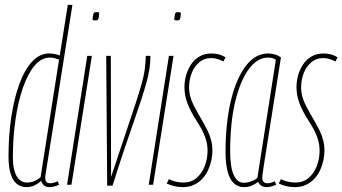

<svg xmlns="http://www.w3.org/2000/svg" viewBox="-20 -760 1409 790"><path d="M183 10Q174 10 167.5 7Q161 4 156.5 -2Q152 -8 149 -16Q142 -9 132.5 -3Q123 3 112.5 6.5Q102 10 90 10Q65 10 48.5 -4Q32 -18 23.5 -46Q15 -74 15 -116Q15 -202 26.5 -278.5Q38 -355 59.5 -414Q81 -473 112 -506.5Q143 -540 182 -540Q193 -540 203.5 -538Q214 -536 226 -532L259 -740H278Q259 -618 243.5 -522.5Q228 -427 217 -355Q206 -283 197.5 -231Q189 -179 183.5 -144Q178 -109 174.5 -87Q171 -65 169 -53Q167 -41 166.5 -36.5Q166 -32 166 -30Q166 -17 171 -11.5Q176 -6 186 -6Q194 -6 202.5 -8.5Q211 -11 218 -14L223 0Q213 5 202.5 7.5Q192 10 183 10ZM90 -9Q108 -9 122 -15Q136 -21 147 -31L223 -515Q212 -519 203.5 -521Q195 -523 185 -523Q150 -523 122 -489.5Q94 -456 74 -398Q54 -340 43.5 -266.5Q33 -193 33 -112Q33 -81 39.5 -57.5Q46 -34 59 -21.5Q72 -9 90 -9Z M256 0 339 -530H358L274 0ZM378 -710Q383 -710 386 -709Q389 -708 388 -702Q387 -690 385.5 -684.5Q384 -679 381 -677.5Q378 -676 371 -676Q367 -676 363.5 -677Q360 -678 361 -684Q363 -696 364 -701.5Q365 -707 368 -708.5Q371 -710 378 -710Z M443 4H421L417 -530H436L437 -32Q473 -141 498 -214.5Q523 -288 538.5 -336Q554 -384 563 -416Q572 -448 575.5 -473.5Q579 -499 580 -530H599Q599 -503 595 -477Q591 -451 583 -422Q575 -393 563 -355.5Q551 -318 533.5 -268Q516 -218 493.5 -151.5Q471 -85 443 4Z M592 0 675 -530H694L610 0ZM714 -710Q719 -710 722 -709Q725 -708 724 -702Q723 -690 721.5 -684.5Q720 -679 717 -677.5Q714 -676 707 -676Q703 -676 699.5 -677Q696 -678 697 -684Q699 -696 700 -701.5Q701 -707 704 -708.5Q707 -710 714 -710Z M666 -5 675 -23Q685 -18 694.5 -15Q704 -12 714.5 -10.5Q725 -9 735 -9Q767 -9 789 -28Q811 -47 822.5 -77Q834 -107 834 -139Q834 -161 829 -180Q824 -199 815.5 -216.5Q807 -234 796.5 -250.5Q786 -267 776 -284Q766 -301 757.5 -319.5Q749 -338 744 -358.5Q739 -379 739 -403Q739 -426 745.5 -449.5Q752 -473 765.5 -494Q779 -515 800.5 -527.5Q822 -540 851 -540Q868 -540 883 -535.5Q898 -531 908 -524L899 -507Q892 -511 884 -514Q876 -517 867.5 -519Q859 -521 848 -521Q820 -521 799.5 -503.5Q779 -486 768.5 -458.5Q758 -431 758 -401Q758 -381 763 -362.5Q768 -344 777 -326.5Q786 -309 796 -291.5Q806 -274 816 -256.5Q826 -239 835 -220.5Q844 -202 849 -182Q854 -162 854 -140Q854 -121 849.5 -100Q845 -79 836 -59.5Q827 -40 812.5 -24.5Q798 -9 778 0.5Q758 10 732 10Q714 10 697 6Q680 2 666 -5Z M1076 10Q1068 10 1061 7Q1054 4 1049 -1Q1044 -6 1042 -12Q1035 -6 1026 -1Q1017 4 1007 7Q997 10 984 10Q959 10 942 -6Q925 -22 916.5 -54.5Q908 -87 908 -135Q908 -252 929.5 -343.5Q951 -435 990.5 -487.5Q1030 -540 1083 -540Q1090 -540 1097 -539Q1104 -538 1111 -536Q1118 -534 1124 -531Q1130 -528 1136 -524Q1114 -387 1100 -297.5Q1086 -208 1077.5 -155Q1069 -102 1065 -76Q1061 -50 1060 -41Q1059 -32 1059 -30Q1059 -18 1064 -12Q1069 -6 1080 -6Q1088 -6 1095 -8Q1102 -10 1111 -14L1116 0Q1107 4 1097 7Q1087 10 1076 10ZM1039 -28 1115 -514Q1108 -519 1100.5 -521Q1093 -523 1082 -523Q1039 -523 1004 -476Q969 -429 948 -342.5Q927 -256 927 -137Q927 -73 941.5 -40.5Q956 -8 983 -8Q993 -8 1003 -10.5Q1013 -13 1022.5 -17.5Q1032 -22 1039 -28Z M1127 -5 1136 -23Q1146 -18 1155.5 -15Q1165 -12 1175.5 -10.5Q1186 -9 1196 -9Q1228 -9 1250 -28Q1272 -47 1283.5 -77Q1295 -107 1295 -139Q1295 -161 1290 -180Q1285 -199 1276.5 -216.5Q1268 -234 1257.5 -250.5Q1247 -267 1237 -284Q1227 -301 1218.5 -319.5Q1210 -338 1205 -358.5Q1200 -379 1200 -403Q1200 -426 1206.5 -449.5Q1213 -473 1226.5 -494Q1240 -515 1261.5 -527.5Q1283 -540 1312 -540Q1329 -540 1344 -535.5Q1359 -531 1369 -524L1360 -507Q1353 -511 1345 -514Q1337 -517 1328.5 -519Q1320 -521 1309 -521Q1281 -521 1260.5 -503.5Q1240 -486 1229.5 -458.5Q1219 -431 1219 -401Q1219 -381 1224 -362.5Q1229 -344 1238 -326.5Q1247 -309 1257 -291.5Q1267 -274 1277 -256.5Q1287 -239 1296 -220.5Q1305 -202 1310 -182Q1315 -162 1315 -140Q1315 -121 1310.5 -100Q1306 -79 1297 -59.5Q1288 -40 1273.5 -24.5Q1259 -9 1239 0.5Q1219 10 1193 10Q1175 10 1158 6Q1141 2 1127 -5Z"/></svg>

Font: Georama ExtraCondensed Thin
Style: Italic
Weight: 100
Width: 2
Italic angle: -9°
Designer: Jean-Baptiste Levee
Foundry: Production Type
Version: Version 1.001